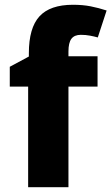

<svg xmlns="http://www.w3.org/2000/svg" viewBox="-20 -785 467 805"><path d="M389 -422H267V0H98V-422H21V-505L101 -548V-562Q101 -668 145.5 -716.5Q190 -765 286 -765Q327 -765 360 -758.5Q393 -752 427 -741L390 -628Q376 -632 357.5 -635.5Q339 -639 319 -639Q292 -639 279.5 -622.5Q267 -606 267 -569V-549H389Z"/></svg>

Font: Noto Sans Khmer ExtraBold
Style: Regular
Weight: 800
Version: Version 2.003